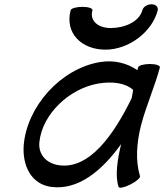

<svg xmlns="http://www.w3.org/2000/svg" viewBox="-20 -848 767 897"><path d="M310 -800C282 -693 361 -616 473 -616C579 -616 690 -696 717 -800C720 -816 707 -828 688 -828C668 -828 649 -816 645 -800C630 -745 560 -717 497 -717C441 -717 397 -749 412 -800C414 -809 393 -816 365 -816C337 -816 312 -809 310 -800ZM634 -25C612 -98 618 -182 640 -267C664 -356 703 -444 727 -533C729 -542 708 -549 680 -549C652 -549 627 -542 625 -533C624 -529 623 -524 622 -520C574 -553 514 -569 447 -558C263 -527 107 -351 91 -172C83 -74 126 12 218 25C343 42 454 -47 546 -175C528 -100 517 -26 534 25C537 33 561 28 589 14C617 0 637 -18 634 -25ZM256 -76C198 -84 158 -125 164 -184C177 -314 303 -435 441 -458C503 -468 564 -462 602 -428C600 -415 598 -402 595 -389C512 -219 398 -56 256 -76Z"/></svg>

Font: Nupuram Medium Oblique
Style: Regular
Weight: 500
Designer: Santhosh Thottingal (santhosh.thottingal@gmail.com)
Foundry: SMC
Version: Version 1.000